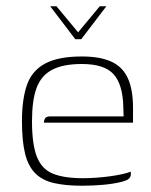

<svg xmlns="http://www.w3.org/2000/svg" viewBox="-20 -585 482 612"><path d="M140 -565H160L229 -482L298 -565H319L239 -460H220ZM241 7Q189 7 152 -1.5Q115 -10 92.5 -32.5Q70 -55 60 -95Q50 -135 50 -199Q50 -269 66 -314.5Q82 -360 124 -382.5Q166 -405 241 -405Q300 -405 336 -388Q372 -371 388 -334.5Q404 -298 404 -242V-194H120Q120 -202 124 -208Q128 -214 140 -214H374L373 -246Q371 -317 341.5 -349Q312 -381 241 -381Q181 -381 146 -362.5Q111 -344 96.5 -304.5Q82 -265 82 -199Q82 -125 97.5 -85.5Q113 -46 148.5 -31.5Q184 -17 244 -17Q263 -17 285.5 -18.5Q308 -20 330 -23Q352 -26 370 -30Q388 -34 397 -38V-29Q397 -22 391.5 -16Q386 -10 366 -5Q342 1 309.5 4Q277 7 241 7Z"/></svg>

Font: Genos Thin ExtraLight
Style: Regular
Weight: 250
Version: Version 1.010